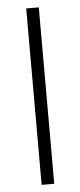

<svg xmlns="http://www.w3.org/2000/svg" viewBox="-52 -730 318 759"><g transform="rotate(-5 107.0 -350.0)"><path d="M132 0H82V-700H132Z"/></g></svg>

Font: Space Grotesk Variable
Style: Regular
Weight: 400
Designer: Florian Karsten (Space Grotesk), Colophon Foundry (Space Mono)
Foundry: Florian Karsten
Version: Version 1.106